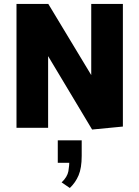

<svg xmlns="http://www.w3.org/2000/svg" viewBox="-20 -647 706 972"><path d="M446.3 8.8 145.5 -493.2 223.6 -496.1V0H63.5V-627H224.6L520.5 -136.7L441.9 -133.8V-627H602.1V-6.3ZM333.5 304.7 292 276.4Q320.8 249 326.2 219.7Q331.5 190.4 330.6 163.1L352.5 177.2H272.5V63.5H393.6V142.1Q393.6 203.6 377.9 240.5Q362.3 277.3 333.5 304.7Z"/></svg>

Font: Anaheim ExtraBold
Style: Regular
Weight: 800
Version: Version 2.001